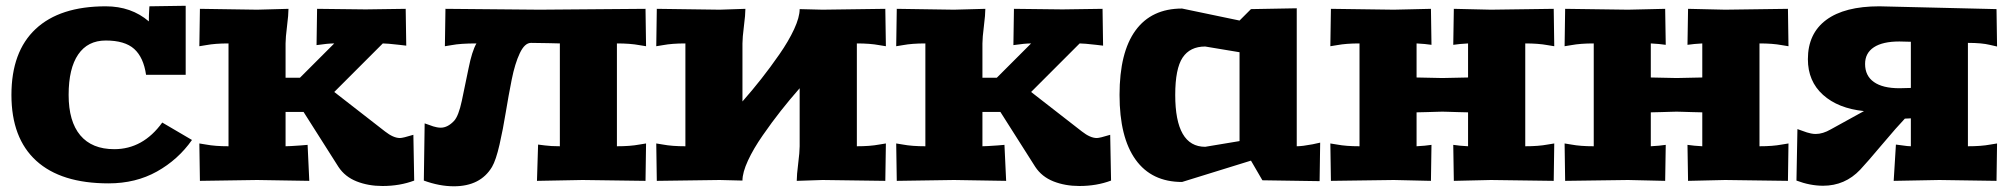

<svg xmlns="http://www.w3.org/2000/svg" viewBox="-20 -632 7028 672"><path d="M629.9 -611.8V-370.1H491.2Q482.4 -431.2 449.7 -460.7Q417 -490.2 350.1 -490.2Q287.1 -490.2 253.7 -441.4Q220.2 -392.6 220.2 -299.8Q220.2 -207 261 -158.4Q301.8 -109.9 379.9 -109.9Q480.5 -109.9 547.9 -203.1L651.9 -142.1Q603.5 -73.2 529.3 -31.7Q455.1 9.8 359.9 9.8Q193.8 9.8 106.9 -69.3Q20 -148.4 20 -299.8Q20 -451.2 104.7 -530.5Q189.5 -609.9 350.1 -609.9Q439.5 -609.9 501 -557.1Q501 -581.1 502 -594.2L502.9 -609.9Z M1399.9 -601.1 1401.9 -472.2 1377.4 -475.1Q1334.5 -480 1319.8 -480L1149.9 -310.1L1327.6 -171.9Q1356.9 -148.9 1379.9 -148.9Q1390.1 -148.9 1426.8 -160.2L1429.7 0Q1379.4 19 1318.8 19Q1269 19 1228.3 2.9Q1187.5 -13.2 1164.6 -47.9L1042.5 -240.2H979.5V-120.1Q992.7 -120.1 1032.7 -123L1056.6 -125L1062.5 1L879.9 -2L679.7 1L677.7 -129.9L701.7 -126Q732.9 -120.1 779.8 -120.1V-480Q732.9 -480 701.7 -474.1L677.7 -470.2L679.7 -601.1L879.9 -598.1L989.7 -601.1Q989.7 -580.6 984.6 -540.3Q979.5 -500 979.5 -480V-359.9H1029.8L1149.9 -480Q1127.9 -480 1087.9 -474.1L1089.8 -601.1L1259.8 -599.1Z M2239.3 -601.1 2241.2 -470.2 2217.3 -474.1Q2186 -480 2139.2 -480V-120.1Q2186 -120.1 2217.3 -126L2241.2 -129.9L2239.3 1L2019 -2L1859.4 1L1863.3 -126L1887.2 -123Q1908.2 -120.1 1939.5 -120.1V-480Q1938 -480 1898.9 -481Q1859.9 -481.9 1838.4 -481.9Q1816.4 -481.9 1799.3 -445.8Q1782.2 -409.7 1771 -353.5Q1759.8 -297.4 1750.2 -238.8Q1740.7 -180.2 1728.3 -125.7Q1715.8 -71.3 1702.1 -47.9Q1661.6 20 1568.4 20Q1518.1 20 1463.4 0L1466.3 -200.2Q1471.2 -198.7 1481 -195.1Q1490.7 -191.4 1496.1 -189.7Q1501.5 -188 1509 -186.5Q1516.6 -185.1 1522.5 -185.1Q1546.9 -185.1 1569.3 -209Q1585 -226.1 1596.4 -279.3Q1607.9 -332.5 1619.9 -392.6Q1631.8 -452.6 1647.5 -480Q1590.8 -480 1561 -474.1L1537.1 -470.2L1539.1 -601.1L1869.1 -598.1Z M3078.6 -601.1 3080.6 -470.2 3056.6 -474.1Q3025.4 -480 2979 -480V-120.1Q3025.4 -120.1 3056.6 -126L3080.6 -129.9L3078.6 1L2858.9 -2L2768.6 1Q2768.6 -19.5 2773.7 -59.8Q2778.8 -100.1 2778.8 -120.1V-323.2Q2743.7 -283.2 2712.9 -244.1Q2682.1 -205.1 2649.7 -158.4Q2617.2 -111.8 2597.9 -70.1Q2578.6 -28.3 2578.6 0L2499 -2L2278.8 1L2276.9 -129.9L2300.8 -126Q2332 -120.1 2378.9 -120.1V-480Q2332 -480 2300.8 -474.1L2276.9 -470.2L2278.8 -601.1L2499 -598.1L2588.9 -601.1Q2588.9 -580.6 2583.7 -540.3Q2578.6 -500 2578.6 -480V-276.9Q2613.8 -316.9 2644.5 -356Q2675.3 -395 2707.8 -441.7Q2740.2 -488.3 2759.5 -530Q2778.8 -571.8 2778.8 -600.1L2858.9 -598.1Z M3838.9 -601.1 3840.8 -472.2 3816.4 -475.1Q3773.4 -480 3758.8 -480L3588.9 -310.1L3766.6 -171.9Q3795.9 -148.9 3818.8 -148.9Q3829.1 -148.9 3865.7 -160.2L3868.7 0Q3818.4 19 3757.8 19Q3708 19 3667.2 2.9Q3626.5 -13.2 3603.5 -47.9L3481.4 -240.2H3418.5V-120.1Q3431.6 -120.1 3471.7 -123L3495.6 -125L3501.5 1L3318.8 -2L3118.7 1L3116.7 -129.9L3140.6 -126Q3171.9 -120.1 3218.8 -120.1V-480Q3171.9 -480 3140.6 -474.1L3116.7 -470.2L3118.7 -601.1L3318.8 -598.1L3428.7 -601.1Q3428.7 -580.6 3423.6 -540.3Q3418.5 -500 3418.5 -480V-359.9H3468.8L3588.9 -480Q3566.9 -480 3526.9 -474.1L3528.8 -601.1L3698.7 -599.1Z M4518.6 -603V-120.1Q4538.1 -120.1 4574.2 -127L4600.6 -132.8L4598.6 2L4398.4 -1L4358.4 -69.8L4117.2 4.9Q4010.7 4.9 3954.6 -73.2Q3898.4 -151.4 3898.4 -299.8Q3898.4 -448.7 3954.3 -525.4Q4010.3 -602.1 4117.2 -602.1L4318.4 -560.1L4358.4 -600.1ZM4318.4 -449.2 4198.2 -469.2Q4145 -469.2 4119.1 -430.4Q4093.3 -391.6 4093.3 -299.8Q4093.3 -118.2 4198.2 -118.2L4318.4 -138.2Z M5418 -601.1 5419.9 -470.2 5396 -474.1Q5364.7 -480 5318.4 -480V-120.1Q5364.7 -120.1 5396 -126L5419.9 -129.9L5418 1L5198.2 -2L5068.4 1L5066.4 -125L5090.3 -122.1Q5116.2 -120.1 5118.2 -120.1V-238.8Q5101.1 -239.3 5081.1 -239.7Q5061 -240.2 5048.1 -240.7Q5035.2 -241.2 5028.3 -241.2Q5021.5 -241.2 5008.5 -240.7Q4995.6 -240.2 4975.3 -239.7Q4955.1 -239.3 4938 -238.8V-120.1Q4940.4 -120.1 4966.3 -122.1L4990.2 -125L4988.3 1L4858.4 -2L4638.2 1L4636.2 -129.9L4660.2 -126Q4691.4 -120.1 4738.3 -120.1V-480Q4691.4 -480 4660.2 -474.1L4636.2 -470.2L4638.2 -601.1L4858.4 -598.1L4988.3 -601.1L4990.2 -475.1L4966.3 -478Q4940.4 -480 4938 -480V-360.8Q5022 -358.9 5028.3 -358.9Q5034.2 -358.9 5118.2 -360.8V-480Q5116.2 -480 5090.3 -478L5066.4 -475.1L5068.4 -601.1L5198.2 -598.1Z M6237.8 -601.1 6239.7 -470.2 6215.8 -474.1Q6184.6 -480 6138.2 -480V-120.1Q6184.6 -120.1 6215.8 -126L6239.7 -129.9L6237.8 1L6018.1 -2L5888.2 1L5886.2 -125L5910.2 -122.1Q5936 -120.1 5938 -120.1V-238.8Q5920.9 -239.3 5900.9 -239.7Q5880.9 -240.2 5867.9 -240.7Q5855 -241.2 5848.1 -241.2Q5841.3 -241.2 5828.4 -240.7Q5815.4 -240.2 5795.2 -239.7Q5774.9 -239.3 5757.8 -238.8V-120.1Q5760.3 -120.1 5786.1 -122.1L5810.1 -125L5808.1 1L5678.2 -2L5458 1L5456.1 -129.9L5480 -126Q5511.2 -120.1 5558.1 -120.1V-480Q5511.2 -480 5480 -474.1L5456.1 -470.2L5458 -601.1L5678.2 -598.1L5808.1 -601.1L5810.1 -475.1L5786.1 -478Q5760.3 -480 5757.8 -480V-360.8Q5841.8 -358.9 5848.1 -358.9Q5854 -358.9 5938 -360.8V-480Q5936 -480 5910.2 -478L5886.2 -475.1L5888.2 -601.1L6018.1 -598.1Z M6668 -485.8 6627.9 -486.8Q6569.3 -486.8 6538.6 -466.6Q6507.8 -446.3 6507.8 -408.2Q6507.8 -366.7 6538.6 -345Q6569.3 -323.2 6627.9 -323.2L6668 -324.2ZM6967.8 -600.1 6969.7 -469.2 6943.8 -475.1Q6916 -481.9 6867.7 -481.9V-268.1V-120.1Q6914.6 -120.1 6945.8 -126L6969.7 -129.9L6967.8 1L6767.6 -2L6607.9 1L6615.7 -126L6638.7 -123Q6657.2 -120.1 6668 -120.1V-217.8L6647 -216.8Q6621.1 -189.9 6567.6 -126.5Q6514.2 -63 6490.7 -38.1Q6437.5 18.1 6360.8 18.1Q6315.4 18.1 6267.6 0L6271 -180.2Q6276.9 -178.2 6287.6 -174.3Q6298.3 -170.4 6304.2 -168.5Q6310.1 -166.5 6318.6 -164.8Q6327.1 -163.1 6335 -163.1Q6359.9 -163.1 6387.7 -179.2L6503.9 -243.2Q6413.6 -252.4 6360.6 -300Q6307.6 -347.7 6307.6 -424.8Q6307.6 -514.6 6371.8 -562.3Q6436 -609.9 6557.6 -609.9Z"/></svg>

Font: Zantroke
Style: Regular
Weight: 500
Foundry: gluk
Version: Version 0.36